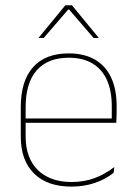

<svg xmlns="http://www.w3.org/2000/svg" viewBox="-20 -700 515 730"><path d="M251.5 9.5Q160 9.5 109.5 -40.2Q59 -90 59 -180.5V-292.5Q59 -392.5 105.8 -444.8Q152.5 -497 241.5 -497Q300 -497 340.8 -473.5Q381.5 -450 402.5 -405.2Q423.5 -360.5 423.5 -296.5V-279.5Q423.5 -268.5 423.2 -257.5Q423 -246.5 422 -233H405Q405 -250.5 405 -266.5Q405 -282.5 405 -296Q405 -355.5 386.2 -396.5Q367.5 -437.5 331 -459Q294.5 -480.5 241.5 -480.5Q161.5 -480.5 119.5 -432.5Q77.5 -384.5 77.5 -292.5V-243.5V-239.5V-181Q77.5 -140 89.2 -108Q101 -76 123.5 -53.8Q146 -31.5 178.5 -19.8Q211 -8 252 -8Q299.5 -8 339.5 -22.8Q379.5 -37.5 414.5 -65L412 -43Q382.5 -19 341.5 -4.8Q300.5 9.5 251.5 9.5ZM67.5 -233V-249.5H415.5V-233ZM228.5 -680H253.5L355.5 -556V-555.5H336L242.5 -664H239.5L146 -555.5H126.5V-556Z"/></svg>

Font: Anek Latin Medium Thin
Style: Regular
Weight: 250
Version: Version 1.003